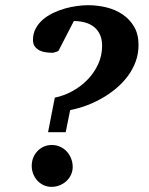

<svg xmlns="http://www.w3.org/2000/svg" viewBox="-20 -707 575 739"><path d="M259.8 -64.9Q259.8 -48.3 253.2 -34.2Q246.6 -20 235.4 -9.8Q224.1 0.5 209.5 6.3Q194.8 12.2 178.2 12.2Q161.6 12.2 147.7 5.6Q133.8 -1 123.5 -12.2Q113.3 -23.4 107.7 -38.1Q102.1 -52.7 102.1 -68.8Q102.1 -85.4 107.9 -99.9Q113.8 -114.3 124 -125.2Q134.3 -136.2 148.4 -142.6Q162.6 -148.9 179.2 -148.9Q196.8 -148.9 211.7 -142.1Q226.6 -135.3 237.1 -123.8Q247.6 -112.3 253.7 -96.9Q259.8 -81.5 259.8 -64.9ZM513.2 -534.2Q513.2 -500 502.2 -470Q491.2 -439.9 471.9 -414.1Q452.6 -388.2 427 -366.7Q401.4 -345.2 372.1 -328.6Q342.8 -312 311.5 -300.5Q280.3 -289.1 250 -283.2L232.9 -198.2H165L190.9 -331.1Q226.1 -338.4 259 -356.4Q292 -374.5 317.4 -400.9Q342.8 -427.2 357.9 -460.2Q373 -493.2 373 -530.8Q373 -556.2 364.5 -574.2Q356 -592.3 341.3 -603.8Q326.7 -615.2 306.9 -620.6Q287.1 -626 264.2 -626L205.1 -511.2Q204.1 -510.3 200.7 -509Q197.3 -507.8 193.6 -506.6Q189.9 -505.4 186.8 -504.6Q183.6 -503.9 183.1 -503.9Q170.4 -503.9 157 -505.6Q143.6 -507.3 132.6 -512.7Q121.6 -518.1 114.3 -527.8Q106.9 -537.6 106.9 -553.2Q106.9 -577.6 117.2 -596.9Q127.4 -616.2 144.5 -631.1Q161.6 -646 183.8 -656.7Q206.1 -667.5 229.5 -674.1Q252.9 -680.7 276.1 -683.8Q299.3 -687 318.8 -687Q355 -687 389.9 -678.5Q424.8 -669.9 452.1 -651.4Q479.5 -632.8 496.3 -604Q513.2 -575.2 513.2 -534.2Z"/></svg>

Font: Charis SIL Am
Style: Bold Italic
Weight: 700
Italic angle: -11°
Foundry: SIL International
Version: Version 5.000